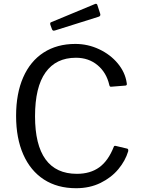

<svg xmlns="http://www.w3.org/2000/svg" viewBox="-20 -984 747 1014"><path d="M378 -752Q444 -752 503.5 -724Q563 -696 602 -649Q641 -602 649 -547L650 -540Q650 -536 647.5 -534Q645 -532 642 -532L567 -526H565Q562 -526 560 -528.5Q558 -531 557 -536Q542 -601 495 -640Q448 -679 381 -679Q276 -679 220.5 -601.5Q165 -524 165 -370Q165 -219 220.5 -142.5Q276 -66 386 -66Q457 -66 504.5 -100.5Q552 -135 581 -209Q583 -216 593 -213L652 -199Q659 -197 657 -185Q642 -135 605 -90.5Q568 -46 511 -18Q454 10 382 10Q283 10 212 -36Q141 -82 103 -168Q65 -254 65 -372Q65 -490 102.5 -575.5Q140 -661 210.5 -706.5Q281 -752 378 -752ZM509 -912Q510 -910 510 -906Q510 -898 499 -895L270 -823Q268 -822 264 -822Q257 -822 254 -831L246 -853Q245 -855 245 -858Q245 -866 251 -867L482 -963Q483 -964 486 -964Q492 -964 494 -958Z"/></svg>

Font: Libre Franklin
Style: Regular
Weight: 400
Designer: Pablo Impallari, Rodrigo Fuenzalida
Foundry: Impallari Type
Version: Version 1.001; ttfautohint (v1.4.1)